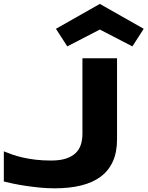

<svg xmlns="http://www.w3.org/2000/svg" viewBox="-20 -975 770 1002"><path d="M590.8 -248Q590.8 -181.2 569.1 -132.8Q547.4 -84.5 505.6 -53.2Q463.9 -22 403.3 -7.1Q342.8 7.8 265.1 7.8Q228.5 7.8 189.9 4.2Q151.4 0.5 115.7 -4.9Q80.1 -10.3 50 -16.4Q20 -22.5 0 -27.8V-185.1Q20.5 -176.8 44.9 -168.2Q69.3 -159.7 99.4 -152.8Q129.4 -146 165.8 -141.6Q202.1 -137.2 246.1 -137.2Q293.5 -137.2 325 -147.7Q356.4 -158.2 375.5 -177Q394.5 -195.8 402.3 -221.2Q410.2 -246.6 410.2 -276.9V-670.9H590.8ZM670.9 -732.9 501 -820.8 331.1 -732.9 272 -824.7 501 -954.6 730 -824.7Z"/></svg>

Font: Syncopate
Style: Bold
Weight: 700
Designer: Astigmatic (AOETI)
Foundry: Astigmatic (AOETI)
Version: Version 1.001 2011